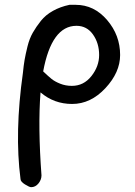

<svg xmlns="http://www.w3.org/2000/svg" viewBox="-20 -420 560 796"><path d="M65 322Q40 130 75 -118Q78 -149 82 -172Q86 -195 94 -227.5Q102 -260 116 -284.5Q130 -309 149.5 -333.5Q169 -358 199.5 -375Q230 -392 268 -400H294Q370 -400 424 -337Q478 -274 478 -192Q478 -120 417 -54.5Q356 11 279 11Q204 11 148 -37Q137 105 152 307Q152 325 139.5 340.5Q127 356 109 356Q102 356 83.5 344.5Q65 333 65 322ZM159 -124Q180 -104 193.5 -93Q207 -82 229.5 -73Q252 -64 278 -64Q327 -64 359 -104.5Q391 -145 391 -192Q391 -241 365.5 -277Q340 -313 297 -313Q194 -313 159 -124Z"/></svg>

Font: Excalifont
Style: Regular
Weight: 400
Designer: Your Own Font Foundry (Virgil); Ján Filípek / DizajnDesign (Excalifont, modifications)
Foundry: Your Own Font Foundry (Virgil); Ján Filípek / DizajnDesign (Excalifont, modifications)
Version: Version 1.000;Glyphs 3.2 (3227)